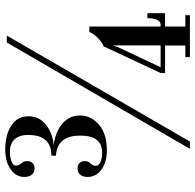

<svg xmlns="http://www.w3.org/2000/svg" viewBox="-26 -720 746 734"><g transform="rotate(-90 347.0 -353.0)"><path d="M140 -317.5Q107 -317.5 84.2 -327.5Q61.5 -337.5 49.5 -354Q37.5 -370.5 37.5 -390.5Q37.5 -409 46 -419.2Q54.5 -429.5 69 -429.5Q83 -429.5 90.5 -422.2Q98 -415 98 -401.5Q98 -391 93.5 -385.2Q89 -379.5 84.5 -373.8Q80 -368 80 -358.5Q80 -349 94.2 -342.2Q108.5 -335.5 131.5 -335.5Q149 -335.5 163.5 -342.8Q178 -350 186.8 -368.5Q195.5 -387 195.5 -420Q195.5 -450 187.5 -468.2Q179.5 -486.5 167.2 -495.8Q155 -505 142 -508.5Q129 -512 119 -512V-529.5Q129 -529.5 142.5 -532Q156 -534.5 168.5 -543Q181 -551.5 189.5 -569.5Q198 -587.5 198 -619Q198 -642 190.2 -657.5Q182.5 -673 168.2 -680.5Q154 -688 133.5 -688Q110.5 -688 95.8 -681.5Q81 -675 81 -666Q81 -656 85.2 -650.2Q89.5 -644.5 93.8 -638.8Q98 -633 98 -623Q98 -609 90.8 -601.5Q83.5 -594 69 -594Q54.5 -594 46 -604.5Q37.5 -615 37.5 -633.5Q37.5 -654 50.2 -670.2Q63 -686.5 86.5 -696.2Q110 -706 143 -706Q177 -706 205.8 -696.5Q234.5 -687 252 -667.2Q269.5 -647.5 269.5 -616.5Q269.5 -591 257.5 -572.8Q245.5 -554.5 227 -543Q208.5 -531.5 189.8 -526.2Q171 -521 157 -520.5Q171.5 -520 191 -514.2Q210.5 -508.5 229.2 -496.8Q248 -485 260.2 -466Q272.5 -447 272.5 -420Q272.5 -377.5 237.2 -347.5Q202 -317.5 140 -317.5ZM145 0 551.5 -700H578L173 0ZM495.5 0V-17.5H540V-95H435V-112L536.5 -329.5Q552.5 -336.5 567.5 -350.5Q582.5 -364.5 592 -384.5H612.5V-112H619.5Q632.5 -112 638.5 -126Q644.5 -140 644.5 -162.5H663.5V-95H612.5V-17.5H656V0ZM455.5 -109 452.5 -112H540.5V-295L534 -275.5Z"/></g></svg>

Font: Imbue 48pt
Style: Regular
Weight: 400
Designer: Tyler Finck
Foundry: Etcetera Type Company
Version: Version 1.102